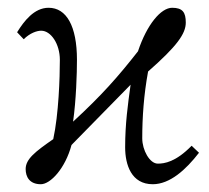

<svg xmlns="http://www.w3.org/2000/svg" viewBox="-20 -462 538 494"><path d="M302 -83C302 -38 318 12 373 12C417 12 458 -25 492 -69L473 -87C432 -45 403 -41 386 -41C365 -41 346 -76 346 -106C346 -160 350 -218 361 -278C435 -343 458 -375 458 -404C458 -430 450 -442 423 -442C394 -442 358 -399 335 -330C284 -265 243 -218 168 -149C176 -205 178 -274 178 -308C178 -395 151 -442 105 -442C68 -442 42 -408 24 -379L41 -361C57 -377 75 -383 86 -383C111 -383 134 -349 134 -308C134 -263 131 -168 117 -104C71 -72 46 -53 46 -27C46 -7 56 12 85 12C110 12 148 -29 164 -89L316 -244C309 -193 302 -144 302 -83Z"/></svg>

Font: Libertinus Serif
Style: Regular
Weight: 400
Designer: Philipp H. Poll
Foundry: Khaled Hosny
Version: Version 6.2